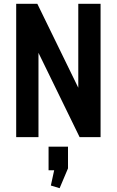

<svg xmlns="http://www.w3.org/2000/svg" viewBox="-20 -720 614 1008"><path d="M508 -700V0H398L134 -541H182V0H65V-700H176L440 -159H391V-700ZM337 50V164L293 268L247 254L280 102L331 174H235V50Z"/></svg>

Font: Pathway Extreme Condensed SemiBold
Style: Regular
Weight: 600
Width: 3
Version: Version 1.001;gftools[0.9.26]